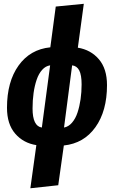

<svg xmlns="http://www.w3.org/2000/svg" viewBox="-20 -777 605 1019"><path d="M547.9 -325.2Q547.9 -188 486.6 -102.1Q425.3 -16.1 318.8 -4.9L289.1 206.1L141.1 222.2L172.9 -6.8Q104 -17.6 60.5 -67.9Q17.1 -118.2 17.1 -205.1Q17.1 -343.3 78.6 -429.2Q140.1 -515.1 247.1 -525.9L275.9 -742.2L424.8 -756.8L393.1 -523.9Q461.9 -512.7 504.9 -462.4Q547.9 -412.1 547.9 -325.2ZM319.8 -100.1Q343.8 -104.5 362.3 -126Q380.9 -147.5 391.6 -180.2Q402.3 -212.9 407.7 -250.5Q413.1 -288.1 413.1 -329.1Q413.1 -378.9 400.6 -403.1Q388.2 -427.2 362.8 -430.2ZM246.1 -430.2Q222.2 -426.8 203.9 -406.5Q185.5 -386.2 174.6 -354Q163.6 -321.8 158.2 -283.2Q152.8 -244.6 152.8 -201.2Q152.8 -107.4 202.1 -100.1Z"/></svg>

Font: Fira Sans Compressed
Style: Bold Italic
Weight: 700
Width: 3
Italic angle: -8°
Designer: Carrois Corporate & Edenspiekermann AG
Foundry: Carrois Corporate GbR & Edenspiekermann AG
Version: Version 4.203;PS 004.203;hotconv 1.0.88;makeotf.lib2.5.64775